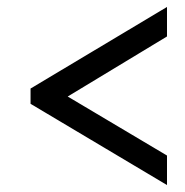

<svg xmlns="http://www.w3.org/2000/svg" viewBox="-20 -635 532 553"><path d="M68 -336V-380L461 -615V-530L175 -357L461 -187V-102Z"/></svg>

Font: Noto Serif NarrowBlack
Style: Italic
Weight: 900
Width: 4
Italic angle: -12°
Designer: Monotype Design Team
Foundry: Monotype Imaging Inc.
Version: Version 1.001